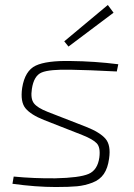

<svg xmlns="http://www.w3.org/2000/svg" viewBox="-20 -739 540 771"><path d="M436 -688 255 -552 238 -573 413 -719ZM310 -197 157 -257Q104 -278 82.5 -304Q61 -330 69 -386Q80 -455 123.5 -475.5Q167 -496 264 -494Q360 -493 455 -481L449 -452Q332 -458 265 -459Q179 -461 147.5 -448Q116 -435 108 -382Q102 -343 116 -324.5Q130 -306 171 -290L325 -230Q381 -208 403.5 -182Q426 -156 418 -102Q413 -64 397 -40.5Q381 -17 351 -5.5Q321 6 289.5 9Q258 12 204 12Q124 12 30 -1L35 -30Q118 -22 202 -23Q299 -25 335.5 -40.5Q372 -56 379 -107Q384 -147 368.5 -163.5Q353 -180 310 -197Z"/></svg>

Font: Exo 2.0 Extra Light
Style: Italic
Weight: 250
Italic angle: -8°
Designer: Natanael Gama
Version: Version 1.001;PS 001.001;hotconv 1.0.70;makeotf.lib2.5.58329